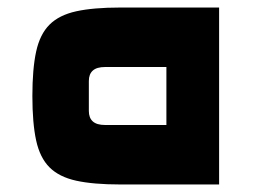

<svg xmlns="http://www.w3.org/2000/svg" viewBox="-20 -490 680 510"><path d="M299 0Q228 0 182.5 -10Q137 -20 111.5 -45.5Q86 -71 76 -117Q66 -163 66 -235Q66 -307 76 -353Q86 -399 111.5 -424.5Q137 -450 182.5 -460Q228 -470 299 -470H562V0ZM259 -158H422V-312H259Q237 -312 226.5 -302.5Q216 -293 216 -275V-195Q216 -177 226.5 -167.5Q237 -158 259 -158Z"/></svg>

Font: Changa
Style: Bold
Weight: 700
Designer: Eduardo Rodriguez Tunni
Foundry: Eduardo Rodriguez Tunni
Version: Version 3.002; ttfautohint (v1.8.2)